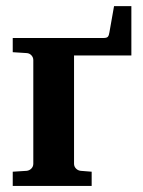

<svg xmlns="http://www.w3.org/2000/svg" viewBox="-20 -613 472 633"><path d="M413.1 -430.2H224.1V-73.2Q224.1 -64 230.5 -57.4Q236.8 -50.8 246.1 -49.8L282.2 -46.9V0H22V-46.9L67.9 -49.8Q77.1 -50.8 83.5 -57.4Q89.8 -64 89.8 -73.2V-415Q89.8 -423.8 83.5 -430.7Q77.1 -437.5 67.9 -438L22 -440.9V-487.8H321.8Q332.5 -487.8 335.9 -492.2Q339.4 -496.6 340.8 -506.8L356 -592.8H413.1Z"/></svg>

Font: Charis
Style: Bold
Weight: 700
Designer: Walt Agee, Miriam Martin, Annie Olsen, Victor Gaultney, Lorna Priest, Alan Ward, Bob Hallissy, Martin Hosken, Sharon Cor
Foundry: SIL Global
Version: Version 7.000